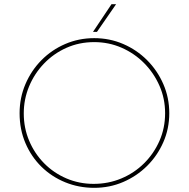

<svg xmlns="http://www.w3.org/2000/svg" viewBox="-20 -893 905 921"><path d="M74 -350Q74 -424 102 -489.5Q130 -555 179 -604.5Q228 -654 293 -682Q358 -710 432 -710Q506 -710 571 -682Q636 -654 685.5 -604.5Q735 -555 763.5 -489.5Q792 -424 792 -350Q792 -276 763.5 -211Q735 -146 685.5 -97Q636 -48 571 -20Q506 8 432 8Q358 8 293 -18.5Q228 -45 179 -93Q130 -141 102 -206.5Q74 -272 74 -350ZM94 -349Q94 -279 120 -217.5Q146 -156 192 -109.5Q238 -63 299 -37Q360 -11 429 -11Q500 -11 562 -37Q624 -63 671 -109.5Q718 -156 745 -217.5Q772 -279 772 -350Q772 -420 745 -481.5Q718 -543 671.5 -590Q625 -637 563.5 -664Q502 -691 432 -691Q360 -691 298.5 -663.5Q237 -636 191 -588Q145 -540 119.5 -478.5Q94 -417 94 -349ZM537 -873 445 -740H426L515 -873Z"/></svg>

Font: Josefin Sans Thin Thin
Style: Regular
Weight: 250
Version: Version 2.001